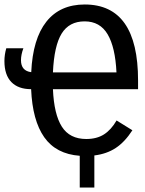

<svg xmlns="http://www.w3.org/2000/svg" viewBox="-31 -689 651 860"><path d="M562 -105.5Q527.8 -52.7 487.3 -26.1Q446.8 0.5 391.6 7.3V150.9H326.2V8.8Q220.2 1 167.2 -74.2Q114.3 -149.4 108.4 -289.6Q50.8 -289.6 19.8 -321.5Q-11.2 -353.5 -11.2 -415.5Q-11.2 -443.8 -2.9 -472.7H73.7Q63 -443.8 63 -419.4Q63 -371.6 108.9 -365.7Q115.7 -515.1 176.8 -592Q237.8 -668.9 348.6 -668.9Q587.4 -668.9 587.4 -328.6V-289.6H206.1Q210.9 -176.8 246.1 -121.6Q281.2 -66.4 355.5 -66.4Q402.3 -66.4 434.6 -86.9Q466.8 -107.4 491.2 -149.4ZM348.1 -593.3Q278.8 -593.3 245.1 -538.6Q211.4 -483.9 206.1 -364.7H490.7Q485.4 -477.1 451.2 -535.2Q417 -593.3 348.1 -593.3Z"/></svg>

Font: Cousine
Style: Regular
Weight: 400
Monospace: yes
Designer: Steve Matteson
Foundry: Ascender Corporation
Version: Version 1.20